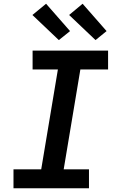

<svg xmlns="http://www.w3.org/2000/svg" viewBox="-20 -1005 640 1025"><path d="M52 0V-101H200L289 -634H154V-735H557V-634H409L320 -101H455V0ZM490 -791 349 -925 421 -985 549 -839ZM294 -791 153 -925 226 -985 354 -839Z"/></svg>

Font: Iosevka SS04 Extended Oblique
Style: Bold
Weight: 700
Width: 7
Italic angle: -9°
Monospace: yes
Designer: Belleve Invis
Foundry: Belleve Invis
Version: Version 19.0.0; ttfautohint (v1.8.4)